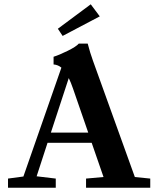

<svg xmlns="http://www.w3.org/2000/svg" viewBox="-20 -881 753 901"><path d="M273.9 -712.4 251.5 -746.1 405.8 -860.8 448.2 -804.2ZM17.6 0V-43L89.8 -52.7L268.1 -563.5Q252.9 -576.7 231.4 -578.6V-614.7Q258.3 -623 297.9 -642.6Q337.4 -662.1 349.6 -676.3H391.6Q402.8 -632.8 416 -596.7L612.8 -50.3L685.1 -43V0H383.8V-43L465.8 -50.3L410.2 -210.9H203.1L151.9 -53.7L241.7 -43V0ZM322.3 -466.3Q312.5 -494.6 302.7 -514.6L218.8 -258.8H394Z"/></svg>

Font: Elstob 6pt SemiBold
Style: Regular
Weight: 600
Designer: Peter S. Baker
Version: Version 1.015